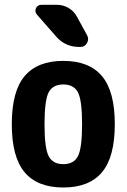

<svg xmlns="http://www.w3.org/2000/svg" viewBox="-20 -790 540 819"><path d="M187.5 -124Q205.1 -89.8 250 -89.8Q294.9 -89.8 312.5 -124Q330.1 -158.2 330.1 -260.3Q330.1 -362.3 312.5 -396Q294.9 -429.7 250 -429.7Q205.1 -429.7 187.5 -396Q169.9 -362.3 169.9 -260.3Q169.9 -158.2 187.5 -124ZM85 -465.3Q139.6 -530.3 250 -530.3Q360.4 -530.3 415 -465.3Q469.7 -400.4 469.7 -260.3Q469.7 -120.1 415 -55.2Q360.4 9.8 250 9.8Q139.6 9.8 85 -55.2Q30.3 -120.1 30.3 -260.3Q30.3 -400.4 85 -465.3ZM222.7 -769.5Q249 -769.5 272 -756.3Q294.9 -743.2 307.6 -719.7L351.6 -639.6Q360.4 -623 351.1 -606.4Q341.8 -589.8 323.2 -589.8H317.4Q259.8 -589.8 221.7 -631.8L137.7 -727.5Q127 -739.3 133.3 -754.4Q139.6 -769.5 157.2 -769.5Z"/></svg>

Font: Rounded Mgen+ 1mn bold
Style: Bold
Weight: 700
Designer: [Source Han Sans]
Ryoko NISHIZUKA  (kana & ideographs); Paul D. Hunt (Latin, Greek & Cyrillic); Wenlong ZHANG  (bopomofo
Version: Version 1.059.20150602